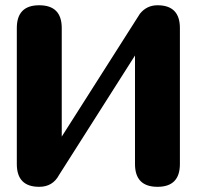

<svg xmlns="http://www.w3.org/2000/svg" viewBox="-20 -721 784 741"><path d="M587.9 -700.7Q674.3 -700.7 674.3 -612.8V-87.9Q674.3 0 587.9 0Q501 0 501 -87.9V-506.8L208 -45.9Q183.6 0 131.3 0Q44.9 0 44.9 -87.9V-612.8Q44.9 -700.7 131.3 -700.7Q218.3 -700.7 218.3 -612.8V-193.8L520 -668Q546.4 -700.7 587.9 -700.7Z"/></svg>

Font: inglobal
Style: Bold
Weight: 700
Designer: Andrey Kochetov, Denis Davydov, Evgeny Yurtaev
Foundry: inglobal.ru
Version: Version 1.00 September 25, 2014, initial release